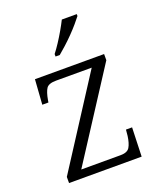

<svg xmlns="http://www.w3.org/2000/svg" viewBox="-142 -854 784 942"><g transform="rotate(-20 250.5 -383.0)"><path d="M54 0V-32L352 -494H166Q127 -494 115 -476Q103 -458 96 -418L94 -406H62L71 -536H432V-504L133 -42H338Q374 -42 386 -62Q398 -82 403 -119L406 -151H438L433 0ZM204 -619Q219 -638 236 -664Q253 -690 268.5 -717Q284 -744 295 -766H373V-756Q363 -743 346 -723Q329 -703 307.5 -681Q286 -659 264.5 -639.5Q243 -620 226 -606H204Z"/></g></svg>

Font: Noto Serif Armenian Light
Style: Regular
Weight: 300
Version: Version 2.007